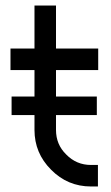

<svg xmlns="http://www.w3.org/2000/svg" viewBox="-20 -676 404 696"><path d="M105 -656V-500H18V-422H105V-205Q105 -121 165 -61Q225 0 310 0H335V-78H310Q257 -78 220 -116Q183 -152 183 -205V-422H336V-500H183V-656ZM22 -259H331V-326H22Z"/></svg>

Font: Unageo
Style: Regular
Weight: 400
Designer: Richard Sepsi
Foundry: Richard Sepsi
Version: Version 2.000